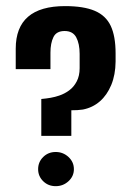

<svg xmlns="http://www.w3.org/2000/svg" viewBox="-20 -614 439 642"><path d="M118.1 -159.7V-283Q134.2 -284.4 149.7 -287.1Q165.2 -289.9 178.5 -294.6Q195.8 -300.4 211.2 -311.7Q226.7 -323 236.5 -341.7Q246.3 -360.3 246.3 -386.2V-433.7Q246.3 -467.5 235 -488.9Q223.7 -510.3 196.1 -510.3Q168.6 -510.3 158.7 -490Q148.7 -469.6 148.7 -437.9V-382.8H32.6V-451.2Q32.6 -593.6 197.5 -593.6Q259.8 -593.6 296.9 -577.8Q334 -562 350.3 -527.4Q366.5 -492.9 366.5 -435.4V-408Q366.1 -364 352 -329.9Q337.8 -295.8 313.8 -275Q289.7 -254.1 257.1 -247.7Q247.8 -246.3 238.7 -245.8Q229.5 -245.3 218.5 -245.3V-159.7ZM166.3 8.5Q141.3 8.5 124.4 -8.1Q107.5 -24.7 107.5 -48.3Q107.5 -72.3 124.4 -89Q141.3 -105.8 166.3 -105.8Q191 -105.8 209.1 -89Q227.1 -72.3 227.1 -48.3Q227.1 -24.7 209.1 -8.1Q191 8.5 166.3 8.5Z"/></svg>

Font: Alumni Sans Thin
Style: Regular
Weight: 100
Designer: Robert E. Leuschke
Foundry: Robert E. Leuschke
Version: Version 1.018